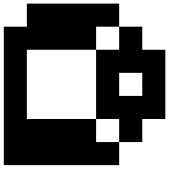

<svg xmlns="http://www.w3.org/2000/svg" viewBox="42 -1082 915 1040"><g transform="rotate(90 500.0 -562.5)"><path d="M125 -125V-250H0V-750H125V-875H250V-1000H625V-875H750V-750H875V-125ZM375 -750H500V-875H375ZM250 -250H625V-625H750V-750H625V-625H250V-750H125V-625H250Z"/></g></svg>

Font: Press Start 2P
Style: Regular
Weight: 400
Designer: CodeMan38
Foundry: CodeMan38
Version: Version 3.000